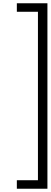

<svg xmlns="http://www.w3.org/2000/svg" viewBox="-20 -837 310 1174"><path d="M83 317V265H212V-765H83V-817H270V317Z"/></svg>

Font: Orkney Light
Style: Regular
Weight: 300
Designer: Samuel Oakes and Alfredo Marco Pradil
Foundry: Alfredo Marco Pradil
Version: 1.0; ttfautohint (v1.5)